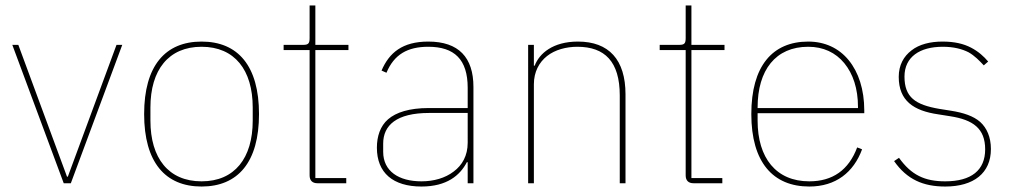

<svg xmlns="http://www.w3.org/2000/svg" viewBox="-20 -670 3702 702"><path d="M25 -506H47L225 -24H228L406 -506H427L239 0H213Z M717 12C584 12 507 -77 507 -253C507 -429 584 -518 717 -518C850 -518 927 -429 927 -253C927 -77 850 12 717 12ZM717 -7C838 -7 904 -92 904 -229V-277C904 -414 838 -499 717 -499C596 -499 530 -414 530 -277V-229C530 -92 596 -7 717 -7Z M1141 0C1122 0 1112 -10 1112 -29V-487H1017V-506H1089C1108 -506 1112 -512 1112 -531V-650H1133V-506H1254V-487H1133V-19H1246V0Z M1546 -518C1451 -518 1403 -477 1375 -412L1393 -404C1421 -471 1470 -499 1546 -499C1641 -499 1690 -453 1690 -349V-275H1548C1476 -275 1428 -259 1399 -234C1370 -209 1358 -171 1358 -130C1358 -38 1417 12 1521 12C1614 12 1662 -29 1687 -77H1690V0H1711V-352C1711 -460 1657 -518 1546 -518ZM1690 -148C1690 -101 1670 -66 1639 -43C1608 -19 1566 -7 1521 -7C1438 -7 1381 -44 1381 -115V-145C1381 -212 1430 -257 1549 -257H1690V-148Z M1911 0V-506H1932V-430H1935C1952 -475 2002 -518 2093 -518C2206 -518 2267 -452 2267 -325V0H2246V-321C2246 -445 2191 -499 2091 -499C2050 -499 2009 -488 1980 -465C1951 -442 1932 -407 1932 -362V0Z M2516 0C2497 0 2487 -10 2487 -29V-487H2392V-506H2464C2483 -506 2487 -512 2487 -531V-650H2508V-506H2629V-487H2508V-19H2621V0Z M2939 12C2806 12 2727 -77 2727 -253C2727 -428 2804 -518 2935 -518C2996 -518 3047 -494 3083 -450C3119 -406 3140 -343 3140 -266V-256H2750V-229C2750 -92 2818 -7 2939 -7C3024 -7 3083 -48 3114 -131L3132 -124C3101 -40 3036 12 2939 12ZM2935 -499C2816 -499 2750 -414 2750 -277V-275H3117V-279C3117 -346 3099 -400 3067 -439C3035 -478 2990 -499 2935 -499Z M3436 12C3355 12 3296 -14 3249 -81L3267 -93C3312 -30 3361 -7 3436 -7C3532 -7 3582 -48 3582 -124C3582 -200 3538 -232 3454 -245L3410 -252C3321 -265 3266 -301 3266 -389C3266 -432 3284 -464 3313 -486C3341 -508 3381 -518 3426 -518C3470 -518 3503 -510 3530 -496C3557 -482 3577 -464 3593 -445L3577 -431C3561 -448 3544 -466 3521 -479C3497 -491 3467 -499 3427 -499C3343 -499 3287 -462 3287 -390C3287 -314 3327 -287 3414 -272L3458 -265C3502 -258 3539 -246 3564 -224C3588 -202 3603 -169 3603 -125C3603 -37 3540 12 3436 12Z"/></svg>

Font: Plexus Sans Thin
Style: Regular
Weight: 250
Version: Version 2.001;PS 002.001;hotconv 1.0.70;makeotf.lib2.5.58329